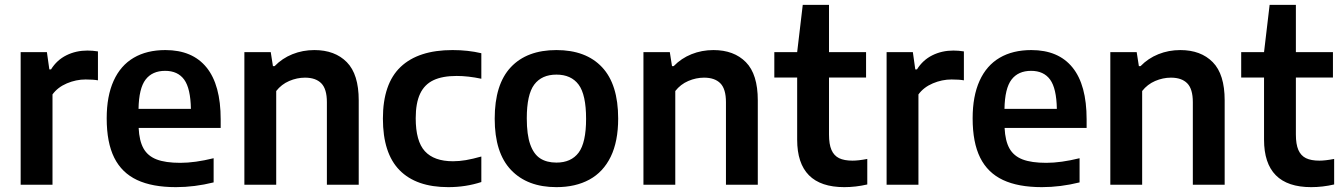

<svg xmlns="http://www.w3.org/2000/svg" viewBox="-20 -760 5524 790"><path d="M65 -545.5H173L183 -474.5H190Q214 -513 253.2 -532.5Q292.5 -552 339.5 -552Q361 -552 383 -548.5V-429.5Q363.5 -433 332 -433Q293 -433 255.2 -417Q217.5 -401 196 -371.5V0H65Z M888 -233.5H550.5Q553 -180.5 570.5 -149.2Q588 -118 624.5 -104Q661 -90 722 -90Q782 -90 859 -109V-9.5Q780.5 10 704 10Q606.5 10 543.8 -19.5Q481 -49 450 -111.2Q419 -173.5 419 -273Q419 -364.5 447.5 -427.5Q476 -490.5 530 -522.2Q584 -554 660.5 -554Q772 -554 830 -482.2Q888 -410.5 888 -269ZM550 -312H765.5Q764 -396.5 737.8 -432.5Q711.5 -468.5 659.5 -468.5Q606.5 -468.5 579 -432.5Q551.5 -396.5 550 -312Z M985.5 -545.5H1094L1103 -488H1110Q1141 -520 1183.2 -537Q1225.5 -554 1273.5 -554Q1358 -554 1407 -504.2Q1456 -454.5 1456 -347V0H1325V-339.5Q1325 -394 1302 -417.2Q1279 -440.5 1235 -440.5Q1202 -440.5 1170 -426.8Q1138 -413 1116.5 -385.5V0H985.5Z M1555.5 -272Q1555.5 -415.5 1628.5 -484.8Q1701.5 -554 1842 -554Q1905.5 -554 1960.5 -541V-436Q1906 -447.5 1859 -447.5Q1800.5 -447.5 1763.5 -430Q1726.5 -412.5 1708.5 -374.2Q1690.5 -336 1690.5 -273.5Q1690.5 -179 1728.2 -137.8Q1766 -96.5 1844 -96.5Q1869.5 -96.5 1897.2 -101.2Q1925 -106 1960.5 -116V-11Q1896.5 10 1824.5 10Q1692.5 10 1624 -59.8Q1555.5 -129.5 1555.5 -272Z M2015.5 -271.5Q2015.5 -413 2081.8 -483.5Q2148 -554 2269.5 -554Q2391 -554 2457.2 -483.5Q2523.5 -413 2523.5 -272Q2523.5 -178 2492.8 -115Q2462 -52 2405 -21Q2348 10 2269.5 10Q2150 10 2082.8 -60.5Q2015.5 -131 2015.5 -271.5ZM2391.5 -271Q2391.5 -370.5 2360.8 -411.8Q2330 -453 2269.5 -453Q2209 -453 2178.2 -412Q2147.5 -371 2147.5 -273Q2147.5 -205.5 2161.8 -165.5Q2176 -125.5 2202.8 -108.2Q2229.5 -91 2269.5 -91Q2330 -91 2360.8 -132Q2391.5 -173 2391.5 -271Z M2627.5 -545.5H2736L2745 -488H2752Q2783 -520 2825.2 -537Q2867.5 -554 2915.5 -554Q3000 -554 3049 -504.2Q3098 -454.5 3098 -347V0H2967V-339.5Q2967 -394 2944 -417.2Q2921 -440.5 2877 -440.5Q2844 -440.5 2812 -426.8Q2780 -413 2758.5 -385.5V0H2627.5Z M3548.5 -106V-1Q3501 10 3454 10Q3260 10 3260 -185.5V-441H3166V-545.5H3260L3283 -740H3391V-545.5H3543.5V-441H3391V-206.5Q3391 -166.5 3401.2 -143Q3411.5 -119.5 3432.5 -109.2Q3453.5 -99 3488 -99Q3512 -99 3548.5 -106Z M3628 -545.5H3736L3746 -474.5H3753Q3777 -513 3816.2 -532.5Q3855.5 -552 3902.5 -552Q3924 -552 3946 -548.5V-429.5Q3926.5 -433 3895 -433Q3856 -433 3818.2 -417Q3780.5 -401 3759 -371.5V0H3628Z M4451 -233.5H4113.5Q4116 -180.5 4133.5 -149.2Q4151 -118 4187.5 -104Q4224 -90 4285 -90Q4345 -90 4422 -109V-9.5Q4343.5 10 4267 10Q4169.5 10 4106.8 -19.5Q4044 -49 4013 -111.2Q3982 -173.5 3982 -273Q3982 -364.5 4010.5 -427.5Q4039 -490.5 4093 -522.2Q4147 -554 4223.5 -554Q4335 -554 4393 -482.2Q4451 -410.5 4451 -269ZM4113 -312H4328.5Q4327 -396.5 4300.8 -432.5Q4274.5 -468.5 4222.5 -468.5Q4169.5 -468.5 4142 -432.5Q4114.5 -396.5 4113 -312Z M4548.5 -545.5H4657L4666 -488H4673Q4704 -520 4746.2 -537Q4788.5 -554 4836.5 -554Q4921 -554 4970 -504.2Q5019 -454.5 5019 -347V0H4888V-339.5Q4888 -394 4865 -417.2Q4842 -440.5 4798 -440.5Q4765 -440.5 4733 -426.8Q4701 -413 4679.5 -385.5V0H4548.5Z M5469.5 -106V-1Q5422 10 5375 10Q5181 10 5181 -185.5V-441H5087V-545.5H5181L5204 -740H5312V-545.5H5464.5V-441H5312V-206.5Q5312 -166.5 5322.2 -143Q5332.5 -119.5 5353.5 -109.2Q5374.5 -99 5409 -99Q5433 -99 5469.5 -106Z"/></svg>

Font: Encode Sans SemiBold
Style: Regular
Weight: 600
Designer: Multiple Designers
Foundry: Impallari Type
Version: Version 2.000